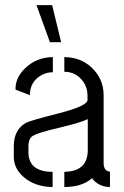

<svg xmlns="http://www.w3.org/2000/svg" viewBox="-20 -749 495 768"><path d="M126 -728.5H188.5L224.6 -580.1H179.7ZM35.2 -121.1Q35.2 -68.4 86.9 -31.2Q130.9 -1 190.4 -1V-61.5Q111.3 -61.5 96.7 -115.2Q93.8 -126 93.8 -136.7V-168Q94.7 -190.4 105.5 -201.2Q120.1 -215.8 221.7 -239.3Q303.7 -258.8 331.1 -272.5V-149.4Q331.1 -68.4 250 -62.5Q243.2 -61.5 237.3 -61.5V-1Q306.6 -1 345.7 -34.2Q346.7 -35.2 347.7 -36.1Q375 -1 419.9 -1V-62.5Q395.5 -64.5 394.5 -94.7V-368.2Q394.5 -433.6 345.7 -479.5Q301.8 -520.5 237.3 -520.5V-461.9Q284.2 -461.9 312.5 -422.9Q330.1 -398.4 330.1 -367.2V-349.6Q331.1 -325.2 211.9 -294.9Q100.6 -266.6 84 -257.8Q36.1 -230.5 35.2 -167ZM42 -390.6 99.6 -368.2Q99.6 -423.8 147.5 -449.2Q168 -460 191.4 -460V-520.5Q125 -520.5 78.1 -473.6Q41 -436.5 42 -390.6Z"/></svg>

Font: Post No Bills Jaffna Medium
Style: Regular
Weight: 500
Designer: Kosala Senevirathne, Siva Puranthara, Lasantha Premarathna, Tharique Azeez
Foundry: Mooniak
Version: Version 1.220 ; ttfautohint (v1.6)